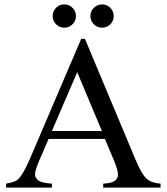

<svg xmlns="http://www.w3.org/2000/svg" viewBox="-20 -854 762 874"><path d="M457.5 -221.7H201.2L156.2 -117.2Q139.6 -78.6 139.6 -59.6Q139.6 -44.4 154.1 -33Q168.5 -21.5 216.3 -18.1V0H7.8V-18.1Q49.3 -25.4 61.5 -37.1Q86.4 -60.5 116.7 -132.3L349.6 -677.2H366.7L597.2 -126.5Q625 -60.1 647.7 -40.3Q670.4 -20.5 710.9 -18.1V0H449.7V-18.1Q489.3 -20 503.2 -31.2Q517.1 -42.5 517.1 -58.6Q517.1 -80.1 497.6 -126.5ZM443.8 -257.8 331.5 -525.4 216.3 -257.8ZM444.8 -834Q466.8 -834 482.2 -818.4Q497.6 -802.7 497.6 -780.8Q497.6 -758.8 482.2 -743.4Q466.8 -728 444.8 -728Q422.9 -728 407.2 -743.4Q391.6 -758.8 391.6 -780.8Q391.6 -802.7 407.2 -818.4Q422.9 -834 444.8 -834ZM272.5 -834Q294.9 -834 310.3 -818.4Q325.7 -802.7 325.7 -780.8Q325.7 -758.8 310.1 -743.4Q294.4 -728 272.9 -728Q251 -728 235.4 -743.4Q219.7 -758.8 219.7 -780.8Q219.7 -802.7 235.1 -818.4Q250.5 -834 272.5 -834Z"/></svg>

Font: Jameel Khushkhat-L
Style: Regular
Weight: 400
Version: Version 3.5